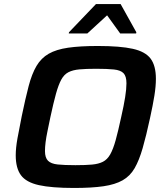

<svg xmlns="http://www.w3.org/2000/svg" viewBox="-20 -924 822 952"><path d="M347 8Q236 8 173 -6Q110 -20 84 -55Q58 -90 58 -154Q58 -190 66.5 -237.5Q75 -285 88 -349Q106 -436 122 -497Q138 -558 161 -597Q184 -636 221.5 -657.5Q259 -679 318 -687.5Q377 -696 465 -696Q576 -696 638.5 -682Q701 -668 727 -633Q753 -598 753 -533Q753 -496 745.5 -449.5Q738 -403 724 -339Q705 -251 687.5 -190Q670 -129 647.5 -90Q625 -51 588 -30Q551 -9 493 -0.5Q435 8 347 8ZM354 -105Q404 -105 436.5 -108Q469 -111 490.5 -122Q512 -133 526.5 -158.5Q541 -184 553.5 -229Q566 -274 581 -344Q594 -401 600.5 -442Q607 -483 607 -511Q607 -546 592.5 -561Q578 -576 545 -579.5Q512 -583 457 -583Q407 -583 374 -580Q341 -577 319.5 -566Q298 -555 284 -529.5Q270 -504 257.5 -459Q245 -414 230 -344Q222 -305 215.5 -274Q209 -243 206 -218.5Q203 -194 203 -175Q203 -142 218 -127Q233 -112 266 -108.5Q299 -105 354 -105ZM321 -758 322 -764 456 -904H578L656 -764L655 -758H576L511 -848L413 -758Z"/></svg>

Font: Saira SemiExpanded SemiBold
Style: Italic
Weight: 600
Width: 6
Italic angle: -12°
Designer: Hector Gatti with collaboration of the Omnibus-Type team
Foundry: Omnibus-Type
Version: Version 1.101